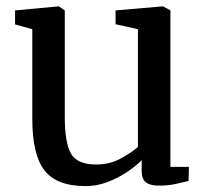

<svg xmlns="http://www.w3.org/2000/svg" viewBox="-20 -588 669 618"><path d="M491 9.5Q463.5 9.5 449.8 -1Q436 -11.5 436 -38V-72.5Q417.5 -53.5 388.8 -34.2Q360 -15 325.8 -2Q291.5 11 256 11Q162 11 123 -39.8Q84 -90.5 84 -204.5V-494L28.5 -509.5V-554.5L168.5 -567.5H169.5L188.5 -554.5V-212Q188.5 -129.5 208.2 -94Q228 -58.5 289.5 -58.5Q333.5 -58.5 369 -78Q404.5 -97.5 424 -115V-494L352 -510V-554.5L503.5 -567.5H505L528.5 -554.5V-51H588L587 -5.5Q570 -1.5 546 4Q522 9.5 491 9.5Z"/></svg>

Font: Merriweather
Style: Regular
Weight: 400
Designer: Eben Sorkin
Foundry: Eben Sorkin
Version: Version 2.100; ttfautohint (v1.7.19-72a1) -l 8 -r 50 -G 200 